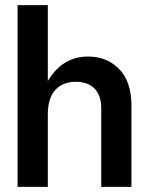

<svg xmlns="http://www.w3.org/2000/svg" viewBox="-20 -731 580 751"><path d="M48.8 0V-710.9H167V-414.1Q224.1 -509.8 324.2 -509.8Q399.4 -509.8 446.8 -460.2Q494.1 -410.6 494.1 -318.8V0H376V-307.1Q376 -357.4 349.9 -384.3Q323.7 -411.1 276.9 -411.1Q226.1 -411.1 196.5 -379.4Q167 -347.7 167 -282.2V0Z"/></svg>

Font: TASA Orbiter Display SemiBold
Style: Regular
Weight: 600
Designer: Weizhong Zhang
Version: Version 1.000;Glyphs 3.1.2 (3151)